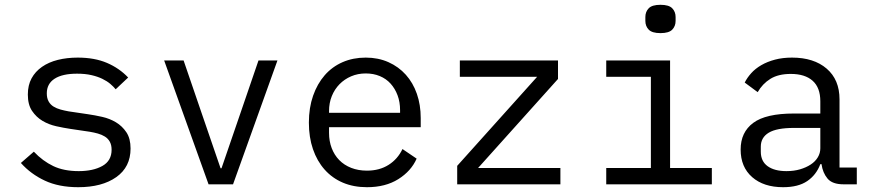

<svg xmlns="http://www.w3.org/2000/svg" viewBox="-20 -768 3640 800"><path d="M306 12Q225 12 166.5 -15.5Q108 -43 67 -89L121 -136Q158 -97 202 -76Q246 -55 308 -55Q368 -55 406.5 -76.5Q445 -98 445 -144Q445 -164 437.5 -177.5Q430 -191 417 -199Q404 -207 388 -211.5Q372 -216 354 -219L273 -231Q246 -235 214.5 -242Q183 -249 157 -264.5Q131 -280 113.5 -306Q96 -332 96 -374Q96 -413 111.5 -441.5Q127 -470 155 -489.5Q183 -509 221 -518.5Q259 -528 304 -528Q374 -528 425.5 -506Q477 -484 514 -445L462 -396Q453 -407 439.5 -418.5Q426 -430 406.5 -439.5Q387 -449 361 -455Q335 -461 301 -461Q240 -461 207.5 -440Q175 -419 175 -379Q175 -359 182.5 -345.5Q190 -332 203 -324Q216 -316 232.5 -311.5Q249 -307 266 -304L347 -292Q375 -288 406 -281Q437 -274 463 -258.5Q489 -243 506.5 -217Q524 -191 524 -149Q524 -72 464.5 -30Q405 12 306 12Z M849 0 664 -516H745L819 -300L899 -67H903L983 -300L1057 -516H1136L951 0Z M1509 12Q1453 12 1408.5 -7Q1364 -26 1332.5 -61.5Q1301 -97 1284 -146.5Q1267 -196 1267 -257Q1267 -319 1284.5 -369Q1302 -419 1333 -454.5Q1364 -490 1407.5 -509Q1451 -528 1504 -528Q1556 -528 1598.5 -509Q1641 -490 1671 -456.5Q1701 -423 1717 -377Q1733 -331 1733 -276V-238H1351V-214Q1351 -180 1362 -151Q1373 -122 1393.5 -101Q1414 -80 1443.5 -68.5Q1473 -57 1509 -57Q1561 -57 1599 -81Q1637 -105 1657 -147L1716 -107Q1693 -55 1639.5 -21.5Q1586 12 1509 12ZM1504 -462Q1471 -462 1443 -450Q1415 -438 1394.5 -417Q1374 -396 1362.5 -367.5Q1351 -339 1351 -305V-298H1647V-309Q1647 -343 1636.5 -371Q1626 -399 1607.5 -419.5Q1589 -440 1562.5 -451Q1536 -462 1504 -462Z M1885 0V-77L2218 -448H1896V-516H2305V-439L1972 -68H2315V0Z M2732 -630Q2697 -630 2683 -644.5Q2669 -659 2669 -681V-697Q2669 -719 2683 -733.5Q2697 -748 2732 -748Q2767 -748 2781 -733.5Q2795 -719 2795 -697V-681Q2795 -659 2781 -644.5Q2767 -630 2732 -630ZM2506 -68H2692V-448H2506V-516H2772V-68H2946V0H2506Z M3495 0Q3448 0 3428 -24Q3408 -48 3403 -84H3398Q3381 -39 3343.5 -13.5Q3306 12 3243 12Q3162 12 3114 -30Q3066 -72 3066 -145Q3066 -217 3118.5 -256Q3171 -295 3288 -295H3398V-346Q3398 -403 3366 -431.5Q3334 -460 3275 -460Q3223 -460 3190 -439.5Q3157 -419 3137 -384L3083 -424Q3093 -444 3110 -463Q3127 -482 3152 -496.5Q3177 -511 3209 -519.5Q3241 -528 3280 -528Q3371 -528 3424.5 -482Q3478 -436 3478 -354V-70H3550V0ZM3257 -55Q3288 -55 3313.5 -62.5Q3339 -70 3358 -82.5Q3377 -95 3387.5 -112.5Q3398 -130 3398 -150V-235H3288Q3216 -235 3183 -215Q3150 -195 3150 -157V-136Q3150 -96 3178.5 -75.5Q3207 -55 3257 -55Z"/></svg>

Font: IBM Plex Mono
Style: Regular
Weight: 400
Monospace: yes
Designer: Mike Abbink, Paul van der Laan, Pieter van Rosmalen
Foundry: Bold Monday
Version: Version 2.3